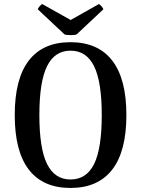

<svg xmlns="http://www.w3.org/2000/svg" viewBox="-20 -918 699 951"><path d="M53 -348Q53 -528 123 -618.5Q193 -709 329 -709Q465 -709 535.5 -618.5Q606 -528 606 -348Q606 -168 535.5 -77.5Q465 13 329 13Q193 13 123 -77.5Q53 -168 53 -348ZM484 -348Q484 -513 446 -590Q408 -667 329 -667Q251 -667 213 -590Q175 -513 175 -348Q175 -183 213 -106Q251 -29 329 -29Q408 -29 446 -105.5Q484 -182 484 -348ZM331 -744Q307 -744 299 -748L167 -872Q168 -877 175.5 -886Q183 -895 189 -898L330 -819L470 -898Q476 -895 483.5 -886Q491 -877 492 -872L360 -748Q352 -744 331 -744Z"/></svg>

Font: Arima Madurai
Style: Bold
Weight: 700
Designer: Joana Correia and Natanael Gama
Foundry: NDISCOVER
Version: Version 1.019